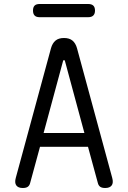

<svg xmlns="http://www.w3.org/2000/svg" viewBox="-20 -930 640 960"><path d="M198 -265H402L305 -624Q303 -630 300 -630Q297 -630 295 -624ZM469 -16 420 -196H180L131 -16Q128 -3 119.5 3.5Q111 10 94 10Q71 10 61.5 -3Q52 -16 59 -41L235 -689Q242 -714 257.5 -727Q273 -740 300 -740Q327 -740 342.5 -727Q358 -714 365 -689L541 -41Q548 -16 538.5 -3Q529 10 506 10Q489 10 480.5 3.5Q472 -3 469 -16ZM178 -844Q161 -844 153 -852.5Q145 -861 145 -877Q145 -894 153 -902Q161 -910 178 -910H421Q438 -910 446.5 -902Q455 -894 455 -877Q455 -861 446.5 -852.5Q438 -844 421 -844Z"/></svg>

Font: Maple Mono NL Light
Style: Regular
Weight: 300
Monospace: yes
Designer: subframe7536
Version: Version 7.000